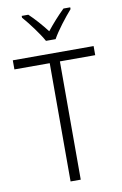

<svg xmlns="http://www.w3.org/2000/svg" viewBox="-102 -1004 671 1060"><g transform="rotate(-10 233.5 -473.5)"><path d="M206 -788H260C284 -832 335 -897 370 -937V-947H332C297 -913 264 -876 233 -837C204 -875 167 -917 135 -947H98V-937C132 -898 182 -832 206 -788ZM262 0V-663H460V-714H7V-663H205V0Z"/></g></svg>

Font: Noto Sans Telugu SemiCondensed Light
Style: Regular
Weight: 300
Width: 4
Designer: Jelle Bosma - Monotype Design Team
Foundry: Monotype Imaging Inc.
Version: Version 2.005